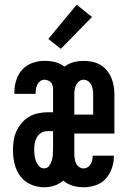

<svg xmlns="http://www.w3.org/2000/svg" viewBox="-20 -786 540 814"><path d="M168 8Q139 8 111.5 -3.5Q84 -15 66.5 -38.5Q49 -62 42 -90.5Q35 -119 35 -148V-149Q35 -169 38 -190Q41 -211 49.5 -229.5Q58 -248 71.5 -264Q85 -280 102.5 -290.5Q120 -301 140.5 -305.5Q161 -310 182 -310H205V-407Q205 -415 203 -423Q201 -431 196 -436.5Q191 -442 183.5 -445Q176 -448 168 -448Q159 -448 151 -442.5Q143 -437 138.5 -428Q134 -419 132.5 -409.5Q131 -400 131 -391V-388H41V-395Q41 -421 49 -446.5Q57 -472 74.5 -491Q92 -510 117 -519Q142 -528 168 -528Q185 -528 201.5 -525.5Q218 -523 233 -516Q248 -509 260.5 -497.5Q273 -486 281 -471.5Q289 -457 292 -440.5Q295 -424 295 -407V-113H293Q289 -89 280 -66.5Q271 -44 254.5 -26.5Q238 -9 215 -0.5Q192 8 168 8ZM167 -72Q180 -72 188 -82.5Q196 -93 199.5 -105Q203 -117 204 -129.5Q205 -142 205 -155V-230H182Q168 -230 156 -223.5Q144 -217 137 -205Q130 -193 127.5 -179.5Q125 -166 125 -152Q125 -140 126.5 -127.5Q128 -115 132.5 -103Q137 -91 146 -81.5Q155 -72 167 -72ZM334 8Q316 8 298 4Q280 0 264 -9Q248 -18 236.5 -32.5Q225 -47 217.5 -64Q210 -81 207.5 -99Q205 -117 205 -135V-385Q205 -403 207.5 -421Q210 -439 217.5 -456Q225 -473 237 -487.5Q249 -502 264.5 -511Q280 -520 298.5 -524Q317 -528 335 -528Q353 -528 371.5 -524Q390 -520 405.5 -511Q421 -502 433 -487.5Q445 -473 452 -456Q459 -439 462 -421Q465 -403 465 -385V-220H295V-135Q295 -125 296.5 -114.5Q298 -104 302 -94.5Q306 -85 315 -78.5Q324 -72 334 -72Q343 -72 351.5 -77Q360 -82 364.5 -90Q369 -98 371 -107Q373 -116 373 -125V-126H463V-125Q463 -99 454.5 -73.5Q446 -48 428.5 -28.5Q411 -9 385.5 -0.5Q360 8 334 8ZM375 -300V-385Q375 -395 373.5 -405.5Q372 -416 367.5 -425.5Q363 -435 354 -441.5Q345 -448 335 -448Q324 -448 315.5 -441.5Q307 -435 302.5 -425.5Q298 -416 296.5 -405.5Q295 -395 295 -385V-300ZM238 -579 185 -621 305 -766 370 -714Z"/></svg>

Font: Iosevka SS10 Medium
Style: Regular
Weight: 500
Monospace: yes
Designer: Belleve Invis
Foundry: Belleve Invis
Version: Version 28.0.6; ttfautohint (v1.8.4)